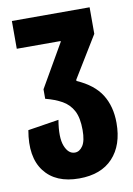

<svg xmlns="http://www.w3.org/2000/svg" viewBox="-79 -711 539 776"><g transform="rotate(-10 190.5 -323.0)"><path d="M183 14Q87 14 41 -46Q-5 -106 14 -214L141 -234Q129 -163 143 -127.5Q157 -92 184 -92Q203 -92 216.5 -112Q230 -132 230 -177Q230 -227 214.5 -256Q199 -285 170.5 -301Q142 -317 103 -327V-366L205 -543V-546H25V-660H344V-551L240 -381V-376Q309 -346 339.5 -297.5Q370 -249 370 -181Q370 -90 321.5 -38Q273 14 183 14Z"/></g></svg>

Font: Bricolage Grotesque 48pt Condensed Bricolage Grotesque 48pt Condensed Regular
Style: Bold
Weight: 700
Width: 3
Designer: Mathieu Triay
Foundry: Atelier Triay
Version: Version 1.000; ttfautohint (v1.8.4.7-5d5b);gftools[0.9.32]